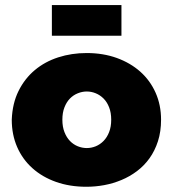

<svg xmlns="http://www.w3.org/2000/svg" viewBox="-20 -713 667 741"><path d="M180.2 -693.4H448.7V-575.2H180.2ZM220.7 -251Q220.7 -223.6 228.8 -203.1Q236.8 -182.6 250 -168.9Q263.2 -155.3 280.3 -148.4Q297.4 -141.6 314.9 -141.6Q332.5 -141.6 349.4 -148.4Q366.2 -155.3 379.6 -168.9Q393.1 -182.6 401.1 -203.1Q409.2 -223.6 409.2 -251Q409.2 -278.3 401.1 -298.8Q393.1 -319.3 379.6 -332.8Q366.2 -346.2 349.4 -353Q332.5 -359.9 314.9 -359.9Q297.4 -359.9 280.3 -353Q263.2 -346.2 250 -332.8Q236.8 -319.3 228.8 -298.8Q220.7 -278.3 220.7 -251ZM25.4 -251Q27.8 -314 51.5 -361.8Q75.2 -409.7 114.3 -442.4Q153.3 -475.1 204.8 -491.7Q256.3 -508.3 314.5 -508.3Q377.9 -508.3 430.7 -489.3Q483.4 -470.2 521.5 -436.3Q559.6 -402.3 580.6 -355Q601.6 -307.6 601.6 -251Q601.6 -205.1 589.6 -168Q577.6 -130.9 557.1 -102.3Q536.6 -73.7 508.8 -52.7Q481 -31.7 448.7 -18.3Q416.5 -4.9 382.1 1.5Q347.7 7.8 313.5 7.8Q249 7.8 196 -11Q143.1 -29.8 105 -64Q66.9 -98.1 46.1 -145.8Q25.4 -193.4 25.4 -251Z"/></svg>

Font: Paytone One
Style: Regular
Weight: 400
Designer: vernon adams
Foundry: vernon adams
Version: 1.000